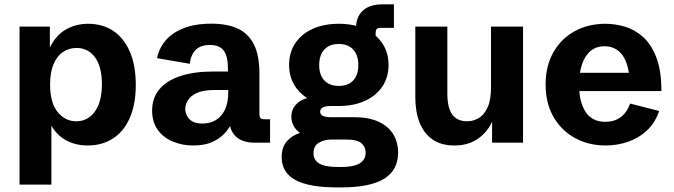

<svg xmlns="http://www.w3.org/2000/svg" viewBox="-20 -648 3059 872"><path d="M68.8 190.4V-527.3H206.5V-421.4L205.1 -429.2Q232.4 -486.8 278.1 -513.4Q323.7 -540 380.4 -540Q446.8 -540 495.4 -507.1Q543.9 -474.1 570.3 -411.9Q596.7 -349.6 596.7 -262.7Q596.7 -175.8 570.1 -114Q543.5 -52.2 494.4 -19.8Q445.3 12.7 377.9 12.7Q319.3 12.7 273.7 -14.4Q228 -41.5 199.7 -102.5L213.4 -103.5V190.4ZM326.2 -97.2Q379.4 -97.2 411.1 -141.8Q442.9 -186.5 442.9 -265.6Q442.9 -343.8 411.9 -387Q380.9 -430.2 327.1 -430.2Q293.5 -430.2 266.4 -412.1Q239.3 -394 223.4 -357.2Q207.5 -320.3 207.5 -264.6Q207.5 -181.2 241.7 -139.2Q275.9 -97.2 326.2 -97.2Z M857.4 12.7Q807.1 12.7 764.6 -5.1Q722.2 -22.9 696.5 -58.1Q670.9 -93.3 670.9 -146Q670.9 -202.6 703.6 -242.2Q736.3 -281.7 798.8 -302.5Q861.3 -323.2 949.7 -323.2H1023.9L1015.1 -310.1V-340.3Q1015.1 -392.6 996.1 -418.2Q977.1 -443.8 933.1 -443.8Q891.1 -443.8 868.9 -421.6Q846.7 -399.4 841.8 -358.4L693.4 -383.8Q701.7 -427.7 731.2 -463.1Q760.7 -498.5 813 -519.5Q865.2 -540.5 941.4 -540.5Q1011.2 -540.5 1059.6 -518.3Q1107.9 -496.1 1133.1 -446.3Q1158.2 -396.5 1158.2 -313V-133.8Q1158.2 -117.2 1162.8 -111.8Q1167.5 -106.4 1182.6 -106.4H1206.5V0H1137.2Q1080.1 0 1050.5 -28.6Q1021 -57.1 1021 -110.8V-135.7L1046.4 -126Q1040 -105 1027.8 -81.1Q1015.6 -57.1 993.9 -35.9Q972.2 -14.6 939 -1Q905.8 12.7 857.4 12.7ZM899.4 -86.9Q933.6 -86.9 960 -102.5Q986.3 -118.2 1001.5 -149.7Q1016.6 -181.2 1016.6 -228V-239.3H955.1Q902.8 -239.3 873.8 -225.6Q844.7 -211.9 833 -192.1Q821.3 -172.4 821.3 -153.8Q821.3 -139.2 828.4 -123.5Q835.4 -107.9 852.3 -97.4Q869.1 -86.9 899.4 -86.9Z M1510.7 203.1Q1383.3 203.1 1321.3 169.4Q1259.3 135.7 1259.3 65.4Q1259.3 22 1281.5 -4.9Q1303.7 -31.7 1342.3 -44.4Q1324.2 -57.1 1313.7 -76.2Q1303.2 -95.2 1303.2 -118.2Q1303.2 -147.9 1321.8 -170.4Q1340.3 -192.9 1375 -202.6Q1336.4 -227.1 1314.7 -265.4Q1293 -303.7 1293 -353Q1293 -409.7 1321 -451.7Q1349.1 -493.7 1399.9 -516.8Q1450.7 -540 1518.6 -540Q1586.4 -540 1637.2 -516.8Q1688 -493.7 1716.3 -451.4Q1744.6 -409.2 1744.6 -352.5Q1744.6 -296.9 1716.3 -254.9Q1688 -212.9 1637 -189.7Q1585.9 -166.5 1517.6 -166.5H1482.4Q1434.1 -166.5 1434.1 -140.6Q1434.1 -115.7 1482.4 -115.7H1588.9Q1643.6 -115.7 1681.2 -102.5Q1718.8 -89.4 1742.4 -67.1Q1766.1 -44.9 1777.1 -16.1Q1788.1 12.7 1788.1 44.4Q1788.1 124.5 1724.6 163.8Q1661.1 203.1 1529.8 203.1ZM1514.2 110.4H1531.7Q1640.6 110.4 1640.6 44.9Q1640.6 19.5 1621.6 2.7Q1602.5 -14.2 1552.2 -14.2H1482.9Q1452.6 -14.2 1428.2 0.2Q1403.8 14.6 1403.8 48.3Q1403.8 79.6 1430.7 95Q1457.5 110.4 1514.2 110.4ZM1518.6 -257.8Q1561 -257.8 1584.2 -282.7Q1607.4 -307.6 1607.4 -352.5Q1607.4 -397.5 1584.2 -422.9Q1561 -448.2 1518.6 -448.2Q1476.6 -448.2 1453.1 -423.1Q1429.7 -397.9 1429.7 -352.5Q1429.7 -307.6 1453.1 -282.7Q1476.6 -257.8 1518.6 -257.8ZM1596.7 -464.4V-517.6Q1596.7 -571.3 1627.9 -599.9Q1659.2 -628.4 1718.8 -628.4H1769V-521.5H1710.4Q1695.3 -521.5 1690.7 -516.1Q1686 -510.7 1686 -494.6V-464.4Z M2043.9 12.7Q1982.9 12.7 1943.6 -15.1Q1904.3 -43 1885.3 -92.3Q1866.2 -141.6 1866.2 -206.1V-527.3H2011.7V-223.1Q2011.7 -159.2 2033.7 -128.2Q2055.7 -97.2 2102.1 -97.2Q2129.4 -97.2 2154.1 -111.6Q2178.7 -126 2194.3 -159.7Q2210 -193.4 2210 -251.5V-527.3H2355.5V0H2214.8V-123.5L2218.3 -102.1Q2194.8 -48.3 2150.6 -17.8Q2106.4 12.7 2043.9 12.7Z M2731 12.7Q2653.3 12.7 2591.6 -21Q2529.8 -54.7 2493.9 -116.9Q2458 -179.2 2458 -264.2Q2458 -348.6 2493.4 -410.6Q2528.8 -472.7 2590.1 -506.3Q2651.4 -540 2730 -540Q2773.4 -540 2818.1 -526.9Q2862.8 -513.7 2900.4 -480.2Q2938 -446.8 2960.9 -387Q2983.9 -327.1 2983.9 -234.4H2551.3V-317.4H2854L2838.9 -291.5Q2835 -344.2 2819.3 -376.5Q2803.7 -408.7 2779.8 -423.3Q2755.9 -438 2726.1 -438Q2687.5 -438 2661.6 -416Q2635.7 -394 2622.8 -354.7Q2609.9 -315.4 2609.9 -263.7Q2609.9 -185.5 2639.4 -140.1Q2668.9 -94.7 2730 -94.7Q2769.5 -94.7 2798.1 -115.2Q2826.7 -135.7 2841.8 -177.7L2973.6 -144Q2955.1 -89.4 2917.5 -54.7Q2879.9 -20 2831.3 -3.7Q2782.7 12.7 2731 12.7Z"/></svg>

Font: Schibsted Grotesk
Style: Bold
Weight: 700
Designer: Bakken & Baeck AS, Henrik Kongsvoll
Foundry: Schibsted ASA
Version: Version 1.100;gftools[0.9.25]